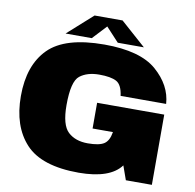

<svg xmlns="http://www.w3.org/2000/svg" viewBox="-88 -913 1025 1007"><g transform="rotate(10 424.0 -409.0)"><path d="M396 4Q562.5 3.5 620 -74.5L646.5 0H785V-374H427.5V-237H536L535.5 -235.5Q528 -189.5 502 -172.8Q476 -156 415.5 -156Q349.5 -156 310.5 -192.2Q271.5 -228.5 271.5 -334.5Q271.5 -461 310.5 -491.2Q349.5 -521.5 413.5 -521.5Q475 -521.5 505 -505.5Q535 -489.5 542.5 -431H785Q778.5 -529.5 691.2 -605.5Q604 -681.5 413 -681.5Q203.5 -681.5 115.5 -592.8Q27.5 -504 27.5 -340Q27.5 -179 112.5 -87.5Q197.5 4 396 4ZM201.5 -703H341L410.5 -777.5L479.5 -703H618.5L484 -822.5H335Z"/></g></svg>

Font: Anybody SemiExpanded Black
Style: Regular
Weight: 900
Width: 6
Version: Version 1.113;gftools[0.9.25]